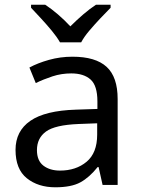

<svg xmlns="http://www.w3.org/2000/svg" viewBox="-20 -786 601 816"><path d="M288 -545Q386 -545 433 -502Q480 -459 480 -365V0H416L399 -76H395Q360 -32 321.5 -11Q283 10 215 10Q142 10 94 -28.5Q46 -67 46 -149Q46 -229 109 -272.5Q172 -316 303 -320L394 -323V-355Q394 -422 365 -448Q336 -474 283 -474Q241 -474 203 -461.5Q165 -449 132 -433L105 -499Q140 -518 188 -531.5Q236 -545 288 -545ZM314 -259Q214 -255 175.5 -227Q137 -199 137 -148Q137 -103 164.5 -82Q192 -61 235 -61Q303 -61 348 -98.5Q393 -136 393 -214V-262ZM235 -606Q222 -629 200 -655.5Q178 -682 154 -708Q130 -734 112 -753V-766H172Q198 -749 226 -725Q254 -701 279 -674Q306 -701 334 -725Q362 -749 388 -766H450V-753Q431 -734 406.5 -708Q382 -682 359.5 -655.5Q337 -629 325 -606Z"/></svg>

Font: Noto Sans Wancho
Style: Regular
Weight: 400
Designer: Monotype Design Team
Foundry: Monotype Imaging Inc.
Version: Version 2.001; ttfautohint (v1.8.4.7-5d5b)